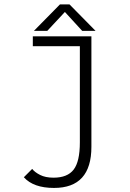

<svg xmlns="http://www.w3.org/2000/svg" viewBox="-20 -870 610 898"><path d="M427 -725.5H364.5L283.5 -814L201 -725.5H138.5L260.5 -849.5H305ZM407.5 -700V-183.5Q407.5 9 232.5 9Q136.5 9 91.5 -41L130.5 -80Q142.5 -64.5 167.5 -51.8Q192.5 -39 230.5 -39Q295.5 -39 324.5 -76.8Q353.5 -114.5 353.5 -204V-654H133.5V-700Z"/></svg>

Font: League Mono Narrow UltraLight
Style: Regular
Weight: 200
Width: 3
Designer: Tyler Finck
Foundry: The League of Moveable Type / Tyler Finck
Version: Version 2.210